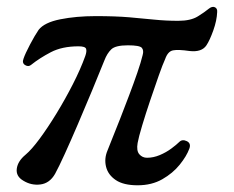

<svg xmlns="http://www.w3.org/2000/svg" viewBox="-20 -540 697 572"><path d="M390 12Q348 12 325 -3.5Q302 -19 296 -43Q290 -67 300 -91Q304 -102 314.5 -127.5Q325 -153 338 -186.5Q351 -220 364.5 -255.5Q378 -291 389 -323Q400 -355 405 -376Q409 -390 402.5 -397.5Q396 -405 361 -405Q324 -405 311.5 -393Q299 -381 291 -360Q275 -320 254 -269.5Q233 -219 212 -170Q191 -121 173 -81.5Q155 -42 144 -22Q128 6 100.5 9.5Q73 13 49 -2Q27 -15 30 -37.5Q33 -60 56 -79Q74 -94 98 -126.5Q122 -159 148 -201.5Q174 -244 197 -289Q220 -334 234 -373Q239 -387 236.5 -394.5Q234 -402 214 -402Q165 -402 131.5 -384.5Q98 -367 73 -347Q65 -340 55 -346Q45 -352 50 -365Q55 -380 69.5 -407.5Q84 -435 95 -451Q112 -473 159.5 -482.5Q207 -492 265 -492Q324 -492 365 -488.5Q406 -485 440 -481.5Q474 -478 511 -478Q548 -478 569 -491Q590 -504 602 -514Q612 -522 620 -518.5Q628 -515 627 -504Q626 -479 615.5 -449.5Q605 -420 595 -405Q581 -384 545 -388Q511 -393 495.5 -390Q480 -387 472 -364Q465 -349 453 -315Q441 -281 427.5 -241Q414 -201 403.5 -166Q393 -131 390 -114Q386 -91 395 -80.5Q404 -70 418 -70Q437 -70 456 -78Q475 -86 490.5 -97.5Q506 -109 514 -117Q523 -126 536.5 -119.5Q550 -113 544 -97Q536 -75 515.5 -49.5Q495 -24 463.5 -6Q432 12 390 12Z"/></svg>

Font: Zen Old Mincho Medium
Style: Regular
Weight: 500
Designer: Yoshimichi Ohira
Foundry: Positype
Version: Version 1.500